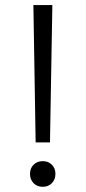

<svg xmlns="http://www.w3.org/2000/svg" viewBox="-20 -720 335 751"><path d="M110.6 -700.2H184.8L175.5 -163.1H119.4ZM147.3 10.7Q125.5 10.7 111.4 -3.5Q97.3 -17.8 97.3 -40.2Q97.3 -61.8 111.4 -75.7Q125.5 -89.7 147.3 -89.7Q168.8 -89.7 182.8 -75.7Q196.8 -61.8 196.8 -40.2Q196.8 -17.8 182.8 -3.5Q168.8 10.7 147.3 10.7Z"/></svg>

Font: DavidDev Light
Style: Regular
Weight: 300
Designer: David.dev
Foundry: David.dev
Version: Version 1.001;FEAKit 1.0